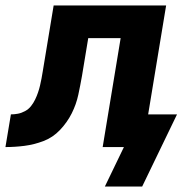

<svg xmlns="http://www.w3.org/2000/svg" viewBox="-57 -540 677 705"><path d="M328 145 398 0H320L386 -400H267L244 -261Q238 -227 230.5 -192Q223 -157 206.5 -124Q190 -91 163.5 -63Q137 -35 102.5 -22Q68 -9 33 -4.5Q-2 0 -37 0L-17 -120Q-4 -120 9 -122.5Q22 -125 35 -132Q48 -139 57 -150.5Q66 -162 72 -174.5Q78 -187 82.5 -200Q87 -213 90 -226Q93 -239 95.5 -252Q98 -265 100 -278L140 -520H553L487 -120H593L465 145Z"/></svg>

Font: Iosevka Heavy Extended
Style: Italic
Weight: 900
Width: 7
Italic angle: -9°
Monospace: yes
Designer: Belleve Invis
Foundry: Belleve Invis
Version: Version 32.5.0; ttfautohint (v1.8.4)